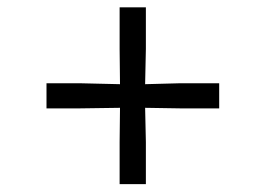

<svg xmlns="http://www.w3.org/2000/svg" viewBox="-20 -552 709 512"><path d="M299 -61V-173L300 -264.5L193 -263H104V-330H193L300 -327.5L299 -421.5V-532.5H369V-421.5L367 -327.5L460.5 -330H564.5V-263H460.5L367 -264.5L369 -173V-61Z"/></svg>

Font: Merriweather 96pt Black
Style: Regular
Weight: 900
Version: Version 2.100